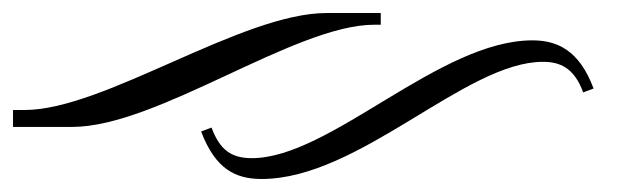

<svg xmlns="http://www.w3.org/2000/svg" viewBox="-30 -405 980 295"><path d="M357 -162C326 -162 308 -174 295 -209L279 -203C301 -145 332 -130 372 -130C522 -130 685 -310 804 -310C829 -310 852 -302 866 -263L882 -269C860 -328 826 -343 788 -343C645 -343 477 -162 357 -162ZM-10 -210H81C212 -210 423 -367 545 -367H555V-385H472C341 -385 130 -236 8 -236H-10Z"/></svg>

Font: FoglihtenDeH02
Style: Regular
Weight: 500
Designer: gluk (gluksza@wp.pl|www.glukfonts.pl)
Version: Version 0.68